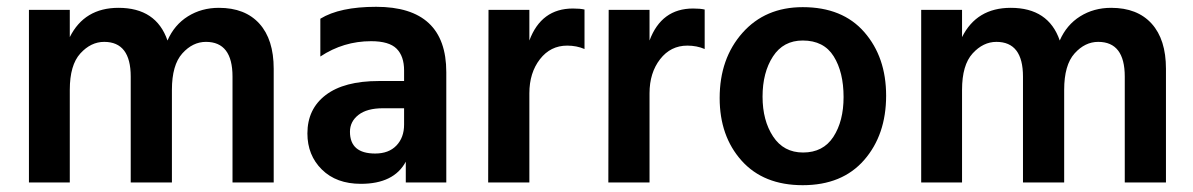

<svg xmlns="http://www.w3.org/2000/svg" viewBox="-20 -536 3504 564"><path d="M185 -507V-427Q228 -513 328 -513Q439 -513 472 -417Q492 -463 532 -488Q572 -513 623 -513Q700 -513 742 -466.5Q784 -420 784 -334V0H663V-311Q663 -413 585 -413Q546 -413 515.5 -379Q485 -345 485 -272V0H364V-311Q364 -413 286 -413Q247 -413 216 -379Q185 -345 185 -272V0H65V-507Z M1167 -218H1105Q1058 -218 1033 -198.5Q1008 -179 1008 -149Q1008 -85 1082 -85Q1122 -85 1144.5 -108.5Q1167 -132 1167 -170ZM921 -370V-481Q978 -516 1085 -516Q1291 -516 1291 -324V0H1172V-61Q1137 4 1040 4Q968 4 925.5 -38Q883 -80 883 -144Q883 -216 937 -257Q991 -298 1093 -298H1167V-329Q1167 -371 1145 -393Q1123 -415 1070 -415Q989 -415 921 -370Z M1535 -507V-417Q1570 -511 1663 -511Q1684 -511 1697 -508V-392Q1674 -402 1646 -402Q1597 -402 1566 -362Q1535 -322 1535 -262V0H1414L1415 -507Z M1888 -507V-417Q1923 -511 2016 -511Q2037 -511 2050 -508V-392Q2027 -402 1999 -402Q1950 -402 1919 -362Q1888 -322 1888 -262V0H1767L1768 -507Z M2338 8Q2223 8 2158.5 -64Q2094 -136 2094 -248Q2094 -364 2161 -439.5Q2228 -515 2338 -515Q2455 -515 2519 -441.5Q2583 -368 2583 -255Q2583 -140 2518.5 -66Q2454 8 2338 8ZM2338 -417Q2281 -417 2250.5 -370Q2220 -323 2220 -252Q2220 -182 2251 -135Q2282 -88 2339 -88Q2398 -88 2428 -134Q2458 -180 2458 -251Q2458 -324 2429 -370.5Q2400 -417 2338 -417Z M2806 -507V-427Q2849 -513 2949 -513Q3060 -513 3093 -417Q3113 -463 3153 -488Q3193 -513 3244 -513Q3321 -513 3363 -466.5Q3405 -420 3405 -334V0H3284V-311Q3284 -413 3206 -413Q3167 -413 3136.5 -379Q3106 -345 3106 -272V0H2985V-311Q2985 -413 2907 -413Q2868 -413 2837 -379Q2806 -345 2806 -272V0H2686V-507Z"/></svg>

Font: Hind SemiBold
Style: Regular
Weight: 600
Designer: Manushi Parikh, Satya Rajpurohit
Foundry: Indian Type Foundry
Version: Version 2.001;PS 1.0;hotconv 1.0.79;makeotf.lib2.5.61930; tt